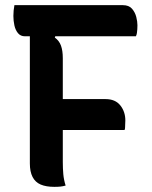

<svg xmlns="http://www.w3.org/2000/svg" viewBox="-20 -720 590 746"><path d="M235 1Q224 4 214.5 5Q205 6 191 6Q159 6 138 -3Q117 -12 106.5 -32.5Q96 -53 96 -85Q96 -150 96 -215Q96 -280 96 -344Q96 -408 96 -473Q96 -538 96 -604H203L193 -574Q210 -562 217 -542.5Q224 -523 224 -494Q224 -428 224 -361.5Q224 -295 224 -227Q224 -159 224 -91Q224 -65 226 -43Q228 -21 235 1ZM36 -700H457Q481 -700 493 -686Q505 -672 509.5 -654Q514 -636 514 -622Q514 -614 513.5 -606.5Q513 -599 512 -592Q511 -585 508 -579H77Q60 -579 50 -591Q40 -603 36 -621Q32 -639 32 -658Q32 -668 33 -679Q34 -690 36 -700ZM177 -335H390Q428 -335 447.5 -310.5Q467 -286 467 -252Q467 -247 466.5 -239.5Q466 -232 466 -225.5Q466 -219 464 -215H177Z"/></svg>

Font: Recursive Casual SemiBold
Style: Regular
Weight: 600
Version: Version 1.047